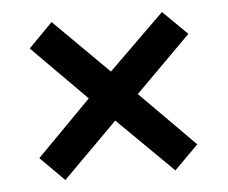

<svg xmlns="http://www.w3.org/2000/svg" viewBox="-39 -609 606 511"><g transform="rotate(-5 264.0 -353.5)"><path d="M411 -565 262 -419 116 -564 52 -499 197 -353 52 -206 116 -142 262 -288 410 -142 474 -206 328 -353 476 -501Z"/></g></svg>

Font: Noto Sans Gujarati UI SemiCondensed SemiBold
Style: Regular
Weight: 600
Width: 4
Designer: Jelle Bosma - Monotype Design Team, Universal Thirst
Foundry: Monotype Imaging Inc.
Version: Version 2.106